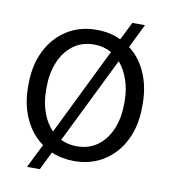

<svg xmlns="http://www.w3.org/2000/svg" viewBox="-76 -653 695 786"><g transform="rotate(10 271.5 -260.5)"><path d="M36 -255.8V-269.8Q36 -345.5 65.4 -405.9Q94.8 -466.3 148.5 -500.8Q202.3 -535.3 272.8 -535.3Q328.3 -535.3 373.8 -513.8L411 -588.3H463.5L414.8 -489Q460.8 -453.8 485.5 -396.9Q510.3 -340 510.3 -269.8V-255.8Q510.3 -179.3 481 -119.1Q451.8 -59 398.1 -24.5Q344.5 10 273.8 10Q222.8 10 179 -8.7L141.8 67H88.5L137.8 -32.3Q89.5 -66.8 62.8 -125.1Q36 -183.5 36 -255.8ZM168.5 -94.5 345.5 -455.7Q312.5 -474.2 272.8 -474.2Q221.5 -474.2 185 -446.2Q148.5 -418.2 129.8 -371.6Q111 -325 111 -269.8V-255.8Q111 -207.3 125.8 -164.9Q140.5 -122.5 168.5 -94.5ZM383.3 -424.2 207.3 -66.3Q238.3 -51.5 273.8 -51.5Q325 -51.5 361.5 -78.9Q398 -106.3 416.7 -152.9Q435.5 -199.5 435.5 -255.8V-269.8Q435.5 -314.7 421.7 -355.2Q408 -395.7 383.3 -424.2Z"/></g></svg>

Font: FreesentationVF
Style: Regular
Weight: 400
Designer: glyphs from Roboto by Christian Robertson / Hangul glyphs from Noto Sans CJK(Source Han Sans) by Jang Soo-young and Kang
Foundry: PT&
Version: Version 2.001;Glyphs 3.3.1 (3343)